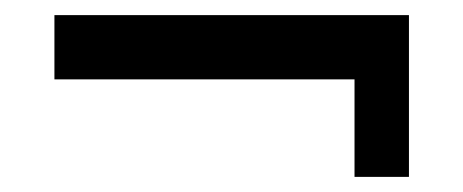

<svg xmlns="http://www.w3.org/2000/svg" viewBox="-20 -334 613 254"><path d="M52 -229V-314H521V-100H449V-229Z"/></svg>

Font: Buenard
Style: Bold
Weight: 700
Foundry: FontFuror
Version: Version 1.002 2011